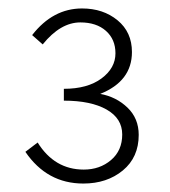

<svg xmlns="http://www.w3.org/2000/svg" viewBox="-20 -828 402 454"><path d="M177 -394Q91 -394 40 -469L69 -491Q109 -427 178 -427Q216 -427 242.5 -449.5Q269 -472 269 -510Q269 -548 232 -569Q195 -590 131 -590V-618Q187 -618 220 -642.5Q253 -667 253 -702Q253 -735 230.5 -755Q208 -775 170 -775Q123 -775 81 -723L56 -745Q105 -808 174 -808Q224 -808 258 -780Q292 -752 292 -705Q292 -636 217 -606Q255 -599 281.5 -573.5Q308 -548 308 -509Q308 -456 270.5 -425Q233 -394 177 -394Z"/></svg>

Font: Toshiba Sans Light
Style: Regular
Weight: 300
Designer: Paul D. Hunt
Foundry: Toshiba Corporation
Version: Version 2.020;PS 2.0;hotconv 1.0.86;makeotf.lib2.5.63406